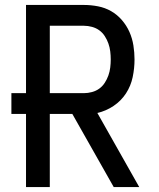

<svg xmlns="http://www.w3.org/2000/svg" viewBox="-20 -755 640 775"><path d="M85 0V-295H26V-379H85V-735H319Q347 -735 375.5 -729.5Q404 -724 428.5 -710Q453 -696 472 -674Q491 -652 502.5 -626Q514 -600 518.5 -571.5Q523 -543 523 -515Q523 -479 515.5 -443.5Q508 -408 488.5 -378Q469 -348 438.5 -327.5Q408 -307 373 -299L542 0H439L272 -295H181V0ZM181 -379H319Q335 -379 351.5 -383.5Q368 -388 381 -397.5Q394 -407 403 -421Q412 -435 417.5 -450.5Q423 -466 425 -482.5Q427 -499 427 -515Q427 -531 425 -547.5Q423 -564 417.5 -579.5Q412 -595 403 -609Q394 -623 381 -632.5Q368 -642 351.5 -646.5Q335 -651 319 -651H181Z"/></svg>

Font: Iosevka Custom Medium Extended
Style: Regular
Weight: 500
Width: 7
Monospace: yes
Designer: Belleve Invis
Foundry: Belleve Invis
Version: Version 11.2.4; ttfautohint (v1.8.4)